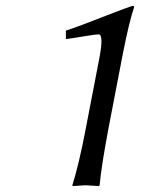

<svg xmlns="http://www.w3.org/2000/svg" viewBox="-20 -630 484 653"><path d="M348.1 -189Q324.7 -64 318.8 0L316.9 2.9Q315.4 2.9 271 0Q271 0 227.1 2.9L226.1 0Q248.5 -71.3 271 -189L318.8 -437Q332.5 -511.7 315.9 -513.2Q305.7 -513.2 264.9 -506.3Q224.1 -499.5 204.1 -497.1V-525.9Q235.4 -535.2 371.1 -588.4Q406.7 -602.1 430.2 -609.9Q436 -609.9 436 -606.9Q436 -605.5 436 -605Q419.4 -557.1 397 -442.9Z"/></svg>

Font: Linux Biolinum Capitals O
Style: Italic Samll Caps
Weight: 400
Italic angle: -12°
Designer: Philipp H. Poll
Foundry: Philipp H. Poll
Version: Version 0.6.2